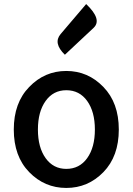

<svg xmlns="http://www.w3.org/2000/svg" viewBox="-20 -914 654 947"><path d="M124 -485Q200 -564 307 -564Q414 -564 490 -485Q566 -407 566 -275Q566 -143 490 -65Q414 13 307 13Q200 13 124 -65Q48 -143 48 -275Q48 -407 124 -485ZM307 -81Q372 -81 410 -134Q448 -187 448 -275Q448 -363 410 -416Q372 -469 307 -469Q243 -469 205 -416Q167 -363 167 -275Q167 -187 205 -134Q243 -81 307 -81ZM300 -644Q241 -701 279 -746L405 -894Q485 -818 442 -777Z"/></svg>

Font: Swei Half Moon CJK SC
Style: Medium
Weight: 500
Version: Version 2.071